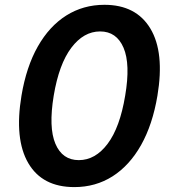

<svg xmlns="http://www.w3.org/2000/svg" viewBox="-20 -757 707 791"><path d="M286.2 13.8Q154.1 13.8 96.4 -85.2Q38.7 -184.3 68.5 -362.9Q88.4 -481.9 135.8 -565.5Q183.2 -649.1 253.2 -693.2Q323.2 -737.2 410.2 -737.2Q540.8 -737.2 599.6 -639.2Q658.4 -541.2 628.6 -362.9Q608.7 -244 561.3 -159.6Q513.8 -75.3 443.9 -30.7Q373.9 13.8 286.2 13.8ZM304.7 -97.3Q372.9 -97.3 423.5 -164.8Q474.1 -232.2 495.7 -362.9Q517.8 -492.9 489 -560.2Q460.2 -627.5 392.4 -627.5Q324.6 -627.5 273.8 -560.2Q223 -492.9 201.3 -362.9Q179.7 -231.9 208.3 -164.6Q236.9 -97.3 304.7 -97.3Z"/></svg>

Font: Inter UI Semi Bold
Style: Italic
Weight: 600
Italic angle: -9.39999°
Designer: Rasmus Andersson
Foundry: rsms
Version: 3.2;8d6f07862